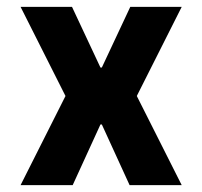

<svg xmlns="http://www.w3.org/2000/svg" viewBox="-20 -540 590 560"><path d="M40 0 171 -260 40 -520H190L273 -343H277L360 -520H510L379 -260L510 0H358L277 -177H273L192 0Z"/></svg>

Font: M PLUS Code Latin SemiExpanded
Style: Bold
Weight: 700
Width: 6
Designer: Coji Morishita
Foundry: UNDERFOREST DESIGN
Version: Version 1.002; ttfautohint (v1.8.3)